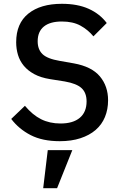

<svg xmlns="http://www.w3.org/2000/svg" viewBox="-20 -730 640 1009"><path d="M231 59H360L280 259H207ZM294 12Q203 12 141 -20Q79 -52 39 -105L111 -174Q151 -126 196 -103.5Q241 -81 298 -81Q364 -81 399.5 -111Q435 -141 435 -197Q435 -242 409 -266.5Q383 -291 320 -302L244 -314Q194 -322 160 -340.5Q126 -359 105 -384.5Q84 -410 74.5 -441.5Q65 -473 65 -508Q65 -607 129 -658.5Q193 -710 305 -710Q388 -710 446.5 -683.5Q505 -657 541 -609L471 -539Q442 -574 402.5 -595.5Q363 -617 305 -617Q243 -617 210.5 -590.5Q178 -564 178 -513Q178 -470 203.5 -445.5Q229 -421 294 -410L368 -397Q462 -380 505 -328.5Q548 -277 548 -203Q548 -155 531.5 -115Q515 -75 482.5 -47Q450 -19 402.5 -3.5Q355 12 294 12Z"/></svg>

Font: IBM Plex Mono Medium
Style: Regular
Weight: 500
Monospace: yes
Designer: Mike Abbink, Paul van der Laan, Pieter van Rosmalen
Foundry: Bold Monday
Version: Version 2.3